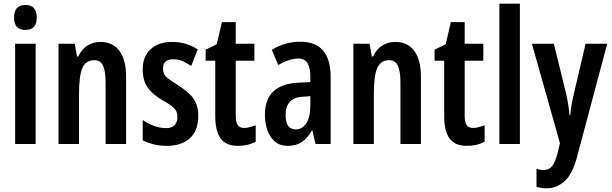

<svg xmlns="http://www.w3.org/2000/svg" viewBox="-20 -780 3313 1040"><path d="M118 -753Q179 -753 179 -685Q179 -618 118 -618Q56 -618 56 -685Q56 -753 118 -753ZM173 -543V0H62V-543Z M524 -553Q590 -553 626.5 -505Q663 -457 663 -363V0H552V-333Q552 -393 538.5 -423.5Q525 -454 491 -454Q445 -454 426.5 -412Q408 -370 408 -270V0H297V-543H385L397 -474H404Q422 -514 454 -533.5Q486 -553 524 -553Z M1054 -154Q1054 -71 1008 -30.5Q962 10 884 10Q846 10 813.5 2Q781 -6 753 -20V-130Q778 -112 811.5 -99Q845 -86 881 -86Q910 -86 925.5 -102Q941 -118 941 -146Q941 -161 936 -174.5Q931 -188 914 -202.5Q897 -217 862 -236Q808 -267 780.5 -305Q753 -343 753 -405Q753 -474 796 -513.5Q839 -553 913 -553Q986 -553 1051 -513L1016 -423Q992 -438 970 -448.5Q948 -459 917 -459Q863 -459 863 -408Q863 -392 868.5 -380Q874 -368 891 -354.5Q908 -341 941 -321Q972 -301 998 -279Q1024 -257 1039 -227Q1054 -197 1054 -154Z M1303 -87Q1317 -87 1332 -91Q1347 -95 1365 -101V-12Q1323 10 1268 10Q1204 10 1175 -30Q1146 -70 1146 -151V-451H1094V-511L1154 -540L1182 -660H1257V-543H1358V-451H1257V-153Q1257 -120 1267 -103.5Q1277 -87 1303 -87Z M1607 -554Q1771 -554 1771 -363V0H1689L1672 -74H1670Q1646 -32 1615.5 -11Q1585 10 1539 10Q1495 10 1468 -14Q1441 -38 1428 -76Q1415 -114 1415 -158Q1415 -242 1461 -285Q1507 -328 1594 -332L1661 -335V-366Q1661 -413 1645.5 -438Q1630 -463 1596 -463Q1549 -463 1487 -428L1452 -510Q1524 -554 1607 -554ZM1620 -256Q1573 -254 1550 -228.5Q1527 -203 1527 -158Q1527 -116 1541.5 -97.5Q1556 -79 1583 -79Q1618 -79 1639.5 -113Q1661 -147 1661 -207V-259Z M2121 -553Q2187 -553 2223.5 -505Q2260 -457 2260 -363V0H2149V-333Q2149 -393 2135.5 -423.5Q2122 -454 2088 -454Q2042 -454 2023.5 -412Q2005 -370 2005 -270V0H1894V-543H1982L1994 -474H2001Q2019 -514 2051 -533.5Q2083 -553 2121 -553Z M2543 -87Q2557 -87 2572 -91Q2587 -95 2605 -101V-12Q2563 10 2508 10Q2444 10 2415 -30Q2386 -70 2386 -151V-451H2334V-511L2394 -540L2422 -660H2497V-543H2598V-451H2497V-153Q2497 -120 2507 -103.5Q2517 -87 2543 -87Z M2796 0H2685V-760H2796Z M2861 -543H2980L3048 -266Q3060 -212 3065 -155H3069Q3071 -181 3075 -207Q3079 -233 3087 -266L3152 -543H3269L3104 76Q3079 166 3036.5 203Q2994 240 2943 240Q2928 240 2914 238Q2900 236 2886 232V134Q2907 141 2925 141Q2954 141 2971 119.5Q2988 98 3003 39L3013 -5Z"/></svg>

Font: Noto Sans Kannada ExtraCondensed SemiBold
Style: Regular
Weight: 600
Width: 2
Designer: Jelle Bosma - Monotype Design Team
Foundry: Monotype Imaging Inc.
Version: Version 2.005; ttfautohint (v1.8.4.7-5d5b)